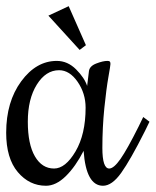

<svg xmlns="http://www.w3.org/2000/svg" viewBox="-32 -595 499 615"><path d="M295.9 -121.1Q295.9 -55.2 317.9 -55.2Q332.5 -55.2 354 -85.9Q375.5 -116.7 412.1 -189.9L426.8 -220.2L446.8 -205.1L432.1 -174.8Q385.7 -82.5 356.2 -41.3Q326.7 0 297.9 0Q243.7 0 235.8 -111.8Q210.4 -62 179 -31Q147.5 0 115.2 0Q62 0 24.9 -43.9Q-12.2 -87.9 -12.2 -169.9Q-12.2 -269 35.9 -334.5Q84 -399.9 149.9 -399.9Q184.6 -399.9 211.7 -372.8Q238.8 -345.7 247.1 -319.8L252.9 -367.2Q254.9 -383.3 276.4 -391.6Q297.9 -399.9 312 -399.9Q317.9 -399.9 319.8 -397.9Q321.8 -396 321.8 -390.1Q321.8 -385.3 315.2 -348.1Q308.6 -311 302.2 -248.8Q295.9 -186.5 295.9 -121.1ZM242.2 -250Q242.2 -295.9 216.6 -333Q190.9 -370.1 157.2 -370.1Q114.7 -370.1 85.9 -324Q57.1 -277.8 57.1 -205.1Q57.1 -133.3 79.8 -94.2Q102.5 -55.2 141.1 -55.2Q177.7 -55.2 210 -110.1Q242.2 -165 242.2 -250ZM243.2 -450.2 223.1 -435.1 123 -544.9 188 -575.2Z"/></svg>

Font: Rochester
Style: Regular
Weight: 400
Designer: Gillian Fisher
Foundry: Font Diner, Inc DBA Sideshow
Version: Version 1.005